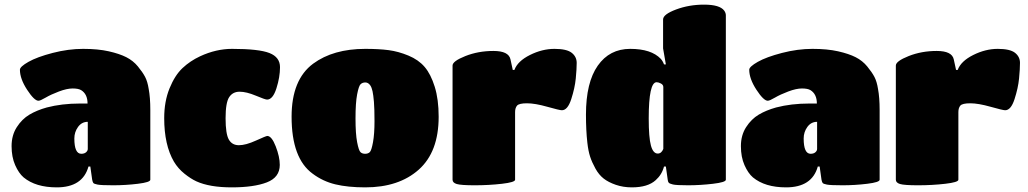

<svg xmlns="http://www.w3.org/2000/svg" viewBox="-20 -800 4439 829"><path d="M225 9Q134 9 82 -34Q61 -52 45.5 -87Q30 -122 30 -169Q30 -216 52.5 -251Q75 -286 107 -305Q139 -324 182 -336Q247 -353 325 -353H358Q358 -394 330 -411Q318 -418 293.5 -418Q269 -418 234.5 -405Q200 -392 177 -378.5Q154 -365 146 -365Q128 -365 97 -412.5Q66 -460 66 -499Q66 -512 103 -533Q140 -554 207.5 -571.5Q275 -589 339 -589Q403 -589 449.5 -578.5Q496 -568 525.5 -553Q555 -538 575.5 -513Q596 -488 606.5 -468Q617 -448 622 -416Q629 -379 629 -325V-24Q629 -13 575.5 -6.5Q522 0 469.5 0Q417 0 401.5 -3Q386 -6 383 -10Q380 -14 378 -24L370 -81H362Q337 9 225 9ZM359 -157V-274Q333 -274 317 -252Q301 -230 301 -202Q301 -136 331 -136Q344 -136 351.5 -142.5Q359 -149 359 -157Z M828 -17Q804 -28 776.5 -50Q749 -72 731 -102Q689 -174 689 -290Q689 -362 712 -418.5Q735 -475 768 -506Q801 -537 844 -557Q913 -589 982 -589Q1098 -589 1143.5 -571Q1189 -553 1189 -510Q1189 -467 1173.5 -418.5Q1158 -370 1133 -370Q1125 -370 1084.5 -387Q1044 -404 1014.5 -404Q985 -404 969.5 -380.5Q954 -357 954 -289.5Q954 -222 968 -197.5Q982 -173 1011.5 -173Q1041 -173 1085 -193Q1129 -213 1134 -213Q1153 -213 1170.5 -168Q1188 -123 1188 -88Q1188 -34 1132 -12.5Q1076 9 980.5 9Q885 9 828 -17Z M1557 9Q1482 9 1428 -4Q1374 -17 1330 -50Q1239 -116 1239 -296Q1239 -456 1332 -525Q1419 -589 1557 -589Q1616 -589 1658 -583.5Q1700 -578 1743.5 -560Q1787 -542 1813.5 -511Q1840 -480 1857 -425.5Q1874 -371 1874 -296Q1874 -144 1788 -67.5Q1702 9 1557 9ZM1579 -431Q1570 -444 1557.5 -444Q1545 -444 1537 -436.5Q1529 -429 1522 -392.5Q1515 -356 1515 -289Q1515 -222 1522 -186Q1529 -150 1536.5 -143Q1544 -136 1556.5 -136Q1569 -136 1576.5 -143Q1584 -150 1590.5 -186Q1597 -222 1597 -276.5Q1597 -331 1594.5 -360.5Q1592 -390 1588.5 -406Q1585 -422 1579 -431Z M2204 -316V-24Q2204 -13 2147.5 -6.5Q2091 0 2030.5 0Q1970 0 1952 -5.5Q1934 -11 1934 -24V-517Q1934 -536 1989.5 -558Q2045 -580 2110.5 -580Q2176 -580 2184 -544L2194 -498H2201Q2215 -536 2268 -562.5Q2321 -589 2374 -589Q2427 -589 2448.5 -572Q2470 -555 2470 -528.5Q2470 -502 2466 -461Q2462 -420 2446.5 -372Q2431 -324 2406 -324Q2396 -324 2343 -339Q2290 -354 2255.5 -354Q2221 -354 2212.5 -344Q2204 -334 2204 -316Z M2708 9Q2671 9 2639 -2Q2607 -13 2586.5 -29Q2566 -45 2551 -72Q2536 -99 2528 -123.5Q2520 -148 2516 -184Q2510 -237 2510 -305Q2510 -444 2561 -516.5Q2612 -589 2701 -589Q2792 -589 2833 -546Q2842 -536 2847 -522H2855L2843 -591V-716Q2843 -738 2899 -759Q2955 -780 3020 -780Q3088 -780 3107 -754Q3114 -744 3114 -734V-24Q3114 -13 3058.5 -6.5Q3003 0 2951.5 0Q2900 0 2885.5 -3.5Q2871 -7 2867.5 -11Q2864 -15 2863 -24L2855 -81H2847Q2838 -46 2811 -22Q2777 9 2708 9ZM2820 -137Q2836 -137 2844 -157V-424Q2844 -434 2833.5 -439.5Q2823 -445 2815 -445Q2781 -445 2781 -289Q2781 -206 2790.5 -171.5Q2800 -137 2820 -137Z M3374 9Q3283 9 3231 -34Q3210 -52 3194.5 -87Q3179 -122 3179 -169Q3179 -216 3201.5 -251Q3224 -286 3256 -305Q3288 -324 3331 -336Q3396 -353 3474 -353H3507Q3507 -394 3479 -411Q3467 -418 3442.5 -418Q3418 -418 3383.5 -405Q3349 -392 3326 -378.5Q3303 -365 3295 -365Q3277 -365 3246 -412.5Q3215 -460 3215 -499Q3215 -512 3252 -533Q3289 -554 3356.5 -571.5Q3424 -589 3488 -589Q3552 -589 3598.5 -578.5Q3645 -568 3674.5 -553Q3704 -538 3724.5 -513Q3745 -488 3755.5 -468Q3766 -448 3771 -416Q3778 -379 3778 -325V-24Q3778 -13 3724.5 -6.5Q3671 0 3618.5 0Q3566 0 3550.5 -3Q3535 -6 3532 -10Q3529 -14 3527 -24L3519 -81H3511Q3486 9 3374 9ZM3508 -157V-274Q3482 -274 3466 -252Q3450 -230 3450 -202Q3450 -136 3480 -136Q3493 -136 3500.5 -142.5Q3508 -149 3508 -157Z M4118 -316V-24Q4118 -13 4061.5 -6.5Q4005 0 3944.5 0Q3884 0 3866 -5.5Q3848 -11 3848 -24V-517Q3848 -536 3903.5 -558Q3959 -580 4024.5 -580Q4090 -580 4098 -544L4108 -498H4115Q4129 -536 4182 -562.5Q4235 -589 4288 -589Q4341 -589 4362.5 -572Q4384 -555 4384 -528.5Q4384 -502 4380 -461Q4376 -420 4360.5 -372Q4345 -324 4320 -324Q4310 -324 4257 -339Q4204 -354 4169.5 -354Q4135 -354 4126.5 -344Q4118 -334 4118 -316Z"/></svg>

Font: Titan One
Style: Regular
Weight: 400
Designer: Rodrigo Fuenzalida
Foundry: Rodrigo Fuenzalida
Version: Version 1.001